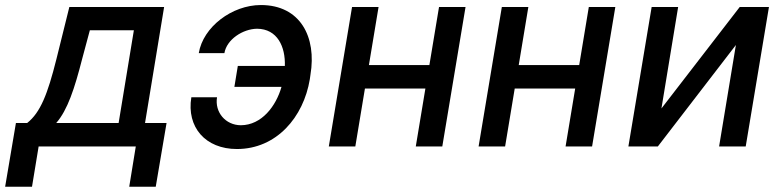

<svg xmlns="http://www.w3.org/2000/svg" viewBox="-73 -573 3053 751"><path d="M-52.9 157.3H52.2L78.1 0H458.1L432.5 157.3H536.2L578.5 -92H494.3L568.9 -545.5H198.2L147.7 -342C113.3 -204.5 84.9 -132.8 33.4 -92H-10.7ZM147 -92C191.4 -142.8 218.8 -227.3 248.2 -342L278.4 -454.5H450.6L391 -92Z M932.5 -460.6C1012.1 -459.9 1043.7 -390.3 1041.2 -315H857.2L843.8 -233.3H1028.1C1006.7 -158 950.6 -83.5 869 -83.1C808.9 -83.5 766.3 -134.2 775.9 -192.5H675.4C656.2 -75.6 730.5 9.9 853.7 9.9C1008.5 9.9 1114.3 -114.7 1138.8 -262.8L1141.3 -280.5C1166.2 -428.3 1101.6 -553.3 947.4 -553.3C834.2 -553.3 721.2 -467.3 704.5 -365.1H804.7C813.6 -418.7 876.8 -459.9 932.5 -460.6Z M1407.7 -545.5H1304L1213.1 0H1316.8L1354.4 -226.6H1590.9L1553.3 0H1657L1747.9 -545.5H1644.2L1606.5 -318.5H1370Z M1993.6 -545.5H1889.9L1799 0H1902.7L1940.3 -226.6H2176.8L2139.2 0H2242.9L2333.8 -545.5H2230.1L2192.5 -318.5H1956Z M2514.2 -148.8 2579.5 -545.5H2475.9L2384.9 0H2500L2805.4 -397L2739.7 0H2843.8L2934.7 -545.5H2820.3Z"/></svg>

Font: Magic Ui Pro Medium
Style: Italic
Weight: 500
Italic angle: -9.39999°
Designer: Stefan Endress, Andreas Faust
Version: Version 1.000;FEAKit 1.0